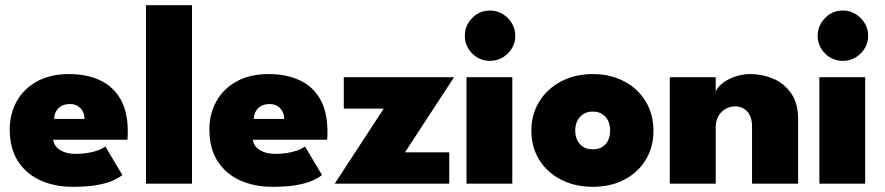

<svg xmlns="http://www.w3.org/2000/svg" viewBox="-20 -708 3410 740"><path d="M185 -169.5Q187 -153 198.2 -140.8Q209.5 -128.5 228.2 -121.8Q247 -115 272.5 -115Q297.5 -115 319.5 -118.8Q341.5 -122.5 358.8 -129Q376 -135.5 386 -143.5L451.5 -33.5Q440.5 -24 418.5 -13.5Q396.5 -3 358.2 4.5Q320 12 260.5 12Q191.5 12 136.5 -12.5Q81.5 -37 49.5 -86.2Q17.5 -135.5 17.5 -209.5Q17.5 -269.5 44.5 -317.8Q71.5 -366 122.5 -394.2Q173.5 -422.5 246 -422.5Q315.5 -422.5 366.5 -398.2Q417.5 -374 445 -325Q472.5 -276 472.5 -201Q472.5 -197 472.2 -185Q472 -173 471 -169.5ZM306 -249.5Q305.5 -266 298.8 -279Q292 -292 279.5 -299.5Q267 -307 249 -307Q231.5 -307 218 -300Q204.5 -293 197 -280.2Q189.5 -267.5 188.5 -249.5Z M720 0H542.5V-688H720Z M954.5 -169.5Q956.5 -153 967.8 -140.8Q979 -128.5 997.8 -121.8Q1016.5 -115 1042 -115Q1067 -115 1089 -118.8Q1111 -122.5 1128.2 -129Q1145.5 -135.5 1155.5 -143.5L1221 -33.5Q1210 -24 1188 -13.5Q1166 -3 1127.8 4.5Q1089.5 12 1030 12Q961 12 906 -12.5Q851 -37 819 -86.2Q787 -135.5 787 -209.5Q787 -269.5 814 -317.8Q841 -366 892 -394.2Q943 -422.5 1015.5 -422.5Q1085 -422.5 1136 -398.2Q1187 -374 1214.5 -325Q1242 -276 1242 -201Q1242 -197 1241.8 -185Q1241.5 -173 1240.5 -169.5ZM1075.5 -249.5Q1075 -266 1068.2 -279Q1061.5 -292 1049 -299.5Q1036.5 -307 1018.5 -307Q1001 -307 987.5 -300Q974 -293 966.5 -280.2Q959 -267.5 958 -249.5Z M1305 -410.5H1730L1541 -121H1711.5V0H1270L1459 -289.5H1305Z M1778 0V-410.5H1954.5V0ZM1868.5 -473.5Q1828 -473.5 1799.8 -502Q1771.5 -530.5 1771.5 -570Q1771.5 -609.5 1799.8 -638.5Q1828 -667.5 1868.5 -667.5Q1895 -667.5 1917 -654.2Q1939 -641 1952.5 -619Q1966 -597 1966 -570Q1966 -530.5 1937.2 -502Q1908.5 -473.5 1868.5 -473.5Z M2265 12Q2196 12 2142.5 -15.5Q2089 -43 2058.5 -91.8Q2028 -140.5 2028 -204Q2028 -267.5 2058.5 -316.8Q2089 -366 2142.5 -394.2Q2196 -422.5 2265 -422.5Q2333.5 -422.5 2386.2 -394.2Q2439 -366 2468.8 -316.8Q2498.5 -267.5 2498.5 -204Q2498.5 -140.5 2468.8 -91.8Q2439 -43 2386.2 -15.5Q2333.5 12 2265 12ZM2265 -132.5Q2285.5 -132.5 2300.5 -141.2Q2315.5 -150 2323.5 -166.5Q2331.5 -183 2331.5 -205Q2331.5 -226.5 2323.5 -243Q2315.5 -259.5 2300.5 -268.8Q2285.5 -278 2265 -278Q2244 -278 2229 -268.8Q2214 -259.5 2205.5 -243Q2197 -226.5 2197 -205Q2197 -183 2205.5 -166.5Q2214 -150 2229 -141.2Q2244 -132.5 2265 -132.5Z M2873 -422.5Q2917.5 -422.5 2959.5 -405Q3001.5 -387.5 3028.8 -349Q3056 -310.5 3056 -248.5V0H2878.5V-220Q2878.5 -257.5 2860.5 -277.8Q2842.5 -298 2812.5 -298Q2793 -298 2776 -288Q2759 -278 2748.8 -260Q2738.5 -242 2738.5 -218V0H2561.5V-410.5H2738.5V-355Q2745 -371.5 2764 -386.8Q2783 -402 2811.5 -412.2Q2840 -422.5 2873 -422.5Z M3138 0V-410.5H3314.5V0ZM3228.5 -473.5Q3188 -473.5 3159.8 -502Q3131.5 -530.5 3131.5 -570Q3131.5 -609.5 3159.8 -638.5Q3188 -667.5 3228.5 -667.5Q3255 -667.5 3277 -654.2Q3299 -641 3312.5 -619Q3326 -597 3326 -570Q3326 -530.5 3297.2 -502Q3268.5 -473.5 3228.5 -473.5Z"/></svg>

Font: League Spartan Thin ExtraBold
Style: Regular
Weight: 800
Version: Version 2.002